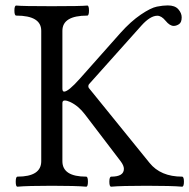

<svg xmlns="http://www.w3.org/2000/svg" viewBox="-20 -686 699 709"><path d="M532.2 -84.5Q573.2 -33.7 652.3 -33.7Q659.2 -33.7 659.2 -15.1Q659.2 3.4 652.3 3.4Q613.8 0 521 0Q428.2 0 390.6 3.4Q383.8 3.4 383.8 -14.9Q383.8 -33.2 390.6 -33.7Q437.5 -33.7 437.5 -62.5Q437.5 -74.7 425.3 -90.8L293.9 -263.2Q269.5 -295.4 238.8 -309.6Q227.5 -314.9 218.8 -314.9Q210 -314.9 210.4 -304.2V-90.8Q210.4 -33.7 298.3 -33.7Q304.7 -33.7 304.7 -15.1Q304.7 3.4 298.3 3.4Q260.7 0 171.4 0Q82 0 44.4 3.4Q38.1 3.4 38.1 -14.9Q38.1 -33.2 44.4 -33.7Q132.3 -33.7 132.3 -90.8V-572.3Q132.3 -628.4 40 -628.4Q33.2 -628.4 33.2 -647Q33.2 -665.5 40 -665.5Q62 -663.1 170.9 -663.1Q279.8 -663.1 302.2 -665.5Q308.6 -665.5 308.6 -647Q308.6 -628.4 302.2 -628.4Q210.4 -628.4 210.4 -572.3V-358.9Q210.4 -347.7 216.8 -347.7Q232.4 -347.7 274.9 -395.5L425.3 -564.9Q462.9 -606.9 500 -632.1Q537.1 -657.2 559.6 -661.6Q582 -666 599.6 -666Q626 -666 638.4 -651.9Q650.9 -637.7 650.9 -622.1Q650.9 -603 640.9 -596.7Q630.9 -590.3 621.6 -590.3Q606.9 -590.3 591.6 -609.1Q576.2 -627.9 561 -627.9Q535.2 -627.9 502.9 -592.3L308.6 -375Q306.2 -372.1 306.2 -367.2Q306.2 -363.3 308.6 -360.4Z"/></svg>

Font: Junicode
Style: Regular
Weight: 400
Designer: Peter S. Baker
Foundry: Briery Creek Software
Version: Version 0.7.2